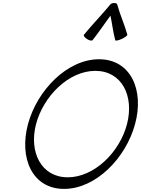

<svg xmlns="http://www.w3.org/2000/svg" viewBox="-20 -1202 912 1241"><path d="M578 -942C619 -994 655 -1048 694 -1101C705 -1048 711 -994 725 -942C726 -937 745 -940 766 -950C787 -959 804 -972 803 -978C785 -1044 756 -1106 738 -1172C736 -1180 728 -1183 718 -1182C709 -1183 698 -1180 692 -1172C638 -1106 577 -1044 523 -978C518 -972 527 -959 542 -950C557 -940 573 -937 578 -942ZM853 -400C913 -619 826 -819 620 -819C415 -819 220 -619 161 -400C102 -181 188 19 394 19C600 19 794 -181 853 -400ZM213 -400C261 -581 424 -744 596 -744C768 -744 848 -581 801 -400C754 -219 590 -56 418 -56C246 -56 166 -219 213 -400Z"/></svg>

Font: Nupuram Light Oblique
Style: Regular
Weight: 300
Designer: Santhosh Thottingal (santhosh.thottingal@gmail.com)
Foundry: SMC
Version: Version 1.000